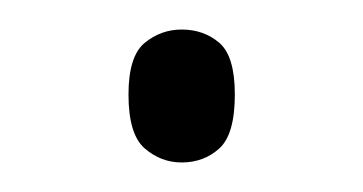

<svg xmlns="http://www.w3.org/2000/svg" viewBox="-20 -422 246 130"><path d="M103 -312Q89 -312 78 -321.5Q67 -331 67 -358Q67 -384 78 -393Q89 -402 103 -402Q118 -402 128.5 -393Q139 -384 139 -358Q139 -331 128.5 -321.5Q118 -312 103 -312Z"/></svg>

Font: Noto Serif Tamil ExtraLight
Style: Regular
Weight: 200
Designer: Indian Type Foundry, Tom Grace, and the Monotype Design Team
Foundry: Monotype Imaging Inc.
Version: Version 2.004; ttfautohint (v1.8.4.7-5d5b)